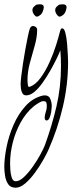

<svg xmlns="http://www.w3.org/2000/svg" viewBox="-52 -509 355 894"><path d="M21 365Q-3 365 -14 348.5Q-25 332 -28.5 309Q-32 286 -32 269Q-32 228 -21.5 175.5Q-11 123 11 72.5Q33 22 67 -15.5Q101 -53 147 -64Q150 -65 156 -65Q176 -65 182.5 -48Q189 -31 189 -15Q189 -9 187 7.5Q185 24 179.5 38Q174 52 165 52Q161 52 158.5 48.5Q156 45 156 41Q156 27 161 13Q166 -1 166 -15Q166 -26 163.5 -32Q161 -38 149 -38Q141 -38 126 -28.5Q111 -19 105 -14Q69 16 44.5 60.5Q20 105 7.5 154.5Q-5 204 -5 251Q-5 260 -4 280Q-3 300 2.5 317.5Q8 335 21 335Q39 335 60 315Q81 295 101 266.5Q121 238 136 210.5Q151 183 157 167Q190 76 211 -14Q232 -104 232 -201Q232 -238 229 -275Q223 -259 210.5 -233.5Q198 -208 181.5 -179Q165 -150 146.5 -124Q128 -98 108.5 -81.5Q89 -65 70 -65Q58 -65 52.5 -74.5Q47 -84 45.5 -96.5Q44 -109 44 -117Q44 -128 47 -154Q50 -180 55 -213Q60 -246 66 -279Q72 -312 77.5 -338.5Q83 -365 87 -376Q92 -388 102 -388Q109 -388 115 -383Q121 -378 121 -370Q121 -336 109.5 -296Q98 -256 87 -215.5Q76 -175 76 -136Q76 -133 77 -119Q78 -105 82 -105Q84 -105 85 -104.5Q86 -104 87 -105Q114 -115 137 -146.5Q160 -178 178.5 -219Q197 -260 209.5 -300Q222 -340 228 -365Q229 -369 231 -373Q233 -377 238 -377Q247 -377 252.5 -355.5Q258 -334 260.5 -304.5Q263 -275 264 -250.5Q265 -226 265 -221Q265 -115 240.5 -11Q216 93 173 190Q165 208 148.5 237Q132 266 110.5 295.5Q89 325 65.5 345Q42 365 21 365ZM229 -432Q222 -429 213.5 -440Q205 -451 205 -462Q205 -472 213 -479Q221 -486 223 -487Q228 -488 232.5 -488.5Q237 -489 241 -489Q258 -489 258 -475Q258 -472 256 -464Q254 -455 248.5 -446.5Q243 -438 229 -432ZM123 -432Q116 -429 107.5 -440Q99 -451 99 -462Q99 -472 107 -479Q115 -486 117 -487Q122 -488 126.5 -488.5Q131 -489 135 -489Q152 -489 152 -475Q152 -472 150 -464Q148 -455 142.5 -446.5Q137 -438 123 -432Z"/></svg>

Font: Licorice
Style: Regular
Weight: 400
Designer: Robert E. Leuschke
Foundry: Robert E. Leuschke
Version: Version 1.010; ttfautohint (v1.8.3)